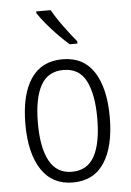

<svg xmlns="http://www.w3.org/2000/svg" viewBox="-55 -806 583 857"><g transform="rotate(-5 237.0 -377.5)"><path d="M426 -267Q426 -136 378.5 -63Q331 10 237 10Q145 10 96.5 -63.5Q48 -137 48 -267Q48 -399 96 -470.5Q144 -542 238 -542Q332 -542 379 -469Q426 -396 426 -267ZM104 -267Q104 -157 136.5 -97.5Q169 -38 237 -38Q306 -38 338 -96.5Q370 -155 370 -267Q370 -373 339.5 -433.5Q309 -494 238 -494Q168 -494 136 -435.5Q104 -377 104 -267ZM205 -765Q225 -729 255 -688Q285 -647 311 -616V-606H276Q254 -625 228 -651.5Q202 -678 178.5 -706Q155 -734 140 -757V-765Z"/></g></svg>

Font: Noto Sans Khmer Condensed Light
Style: Regular
Weight: 300
Width: 3
Designer: Danh Hong and the Monotype Design Team
Foundry: Monotype Imaging Inc.
Version: Version 2.004; ttfautohint (v1.8.4.7-5d5b)